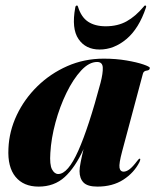

<svg xmlns="http://www.w3.org/2000/svg" viewBox="-20 -665 562 694"><path d="M421.5 -118Q409.5 -73 412 -58.8Q414.5 -44.5 426.5 -44.5Q436.5 -44.5 448 -53Q459.5 -61.5 476.5 -84Q482.5 -92 485 -91.5Q489.5 -91.5 484 -79Q464.5 -40.5 425.8 -15.5Q387 9.5 332 9.5Q296.5 9.5 282 -5.2Q267.5 -20 267.5 -46.5Q267.5 -58.5 271.8 -80Q276 -101.5 282 -126Q252 -60 214 -25.2Q176 9.5 119.5 9.5Q65 9.5 36 -26Q7 -61.5 10.5 -128Q13 -190.5 40.5 -248.8Q68 -307 115 -353Q162 -399 223.2 -426Q284.5 -453 355 -453Q399 -453 437 -446.5Q475 -440 498.2 -432Q521.5 -424 521.5 -419.5Q521.5 -411 510.2 -409.8Q499 -408.5 496.5 -398.5ZM162 -112.5Q159 -69.5 168 -52.8Q177 -36 190.5 -36Q225.5 -36 263 -120.2Q300.5 -204.5 343.5 -366Q352.5 -401 351.5 -421Q350.5 -441 331 -441Q302 -441 273.2 -410Q244.5 -379 220.2 -329.2Q196 -279.5 180.5 -222.2Q165 -165 162 -112.5ZM362 -570Q405.5 -570 437.8 -588Q470 -606 499 -640.5Q501.5 -645 505 -645Q510 -645 507.5 -637.5Q482 -561.5 437 -523.8Q392 -486 340 -486Q289.5 -486 263.8 -523.8Q238 -561.5 252 -637.5Q253 -645 258 -645Q261 -645 262 -640.5Q273.5 -603 298.5 -586.5Q323.5 -570 362 -570Z"/></svg>

Font: Fraunces 144pt
Style: Bold Italic
Weight: 700
Italic angle: -16°
Version: Version 1.000;[b76b70a41]